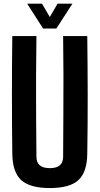

<svg xmlns="http://www.w3.org/2000/svg" viewBox="-20 -992 530 1022"><path d="M245.5 9Q139.5 9 93.2 -33Q47 -75 45.5 -172.5Q43.5 -328.5 43.5 -486.2Q43.5 -644 45.5 -800H174Q172.5 -696 172 -587.2Q171.5 -478.5 172.2 -370Q173 -261.5 174 -157Q174 -127.5 191.5 -112.2Q209 -97 245.5 -97Q281 -97 298.5 -112.2Q316 -127.5 316 -157Q316.5 -261.5 317.2 -370Q318 -478.5 317.8 -587.2Q317.5 -696 316 -800H444.5Q446.5 -644 446.8 -486.2Q447 -328.5 444.5 -172.5Q443 -75 397 -33Q351 9 245.5 9ZM209.5 -840 124.5 -972.5H203.5L245 -901.5L286.5 -972.5H365.5L280 -840Z"/></svg>

Font: Big Shoulders
Style: Bold
Weight: 700
Designer: Patric King
Foundry: XO Type Co
Version: Version 2.002